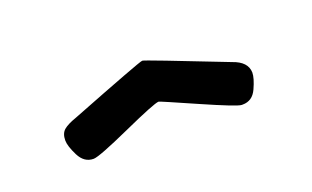

<svg xmlns="http://www.w3.org/2000/svg" viewBox="-34 -680 594 366"><g transform="rotate(-20 262.5 -497.0)"><path d="M71.8 -476.1Q71.8 -490.2 79.8 -497.1Q87.9 -503.9 105 -509.8Q255.9 -568.8 261.2 -568.8H262.2Q266.1 -568.8 421.9 -507.8Q450.7 -498 451.2 -476.1Q451.2 -464.8 442.1 -444.8Q433.1 -424.8 413.1 -424.8H411.1Q402.3 -424.8 334.2 -454.8Q266.1 -484.9 264.2 -484.9Q255.4 -484.9 188.7 -454.8Q122.1 -424.8 110.8 -424.8Q91.8 -424.8 81.8 -444.8Q71.8 -464.8 71.8 -476.1Z"/></g></svg>

Font: CMU Typewriter Text
Style: Bold
Weight: 700
Version: Version 0.7.0